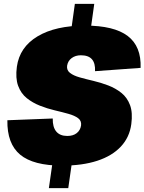

<svg xmlns="http://www.w3.org/2000/svg" viewBox="-20 -845 745 990"><path d="M257 -50H357L332 125H232ZM366 -825H466L441 -646H341ZM300 9Q152 9 84 -47.5Q16 -104 18 -225L252 -234Q251 -190 270 -167Q289 -144 327 -144Q357 -144 375.5 -158.5Q394 -173 398 -198Q401 -222 383 -235.5Q365 -249 333 -258Q301 -267 262.5 -276Q224 -285 186 -300Q148 -315 118 -339Q88 -363 73.5 -402.5Q59 -442 67 -501Q81 -602 173.5 -657.5Q266 -713 419 -713Q568 -713 638.5 -659.5Q709 -606 705 -495L470 -478Q472 -519 454 -539.5Q436 -560 397 -560Q369 -560 349.5 -545.5Q330 -531 326 -506Q323 -483 341 -469Q359 -455 391 -446Q423 -437 461.5 -428Q500 -419 538 -404.5Q576 -390 606 -366Q636 -342 650.5 -303Q665 -264 657 -205Q648 -137 603 -89Q558 -41 481.5 -16Q405 9 300 9Z"/></svg>

Font: Pathway Extreme SemiCondensed Black
Style: Italic
Weight: 900
Width: 4
Italic angle: -8°
Version: Version 1.001;gftools[0.9.26]